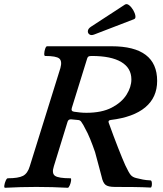

<svg xmlns="http://www.w3.org/2000/svg" viewBox="-30 -885 771 909"><path d="M-6 4Q-11 4 -9.5 -7Q-8 -18 -3 -29.5Q2 -41 7 -41Q57 -41 79 -52.5Q101 -64 111 -98L256 -563Q265 -596 250.5 -608Q236 -620 184 -620Q179 -620 179.5 -631.5Q180 -643 184 -654.5Q188 -666 193 -666H498Q714 -666 714 -502Q714 -424 658 -377Q602 -330 494 -317Q480 -315 485 -303Q508 -239 529 -185.5Q550 -132 563 -103Q580 -67 589 -56.5Q598 -46 615 -42Q631 -38 646 -35Q661 -32 682 -31Q687 -31 688.5 -22.5Q690 -14 688.5 -5.5Q687 3 683 3Q647 1 604 0.5Q561 0 514 0Q482 0 469.5 -10Q457 -20 451 -49Q446 -66 438 -98Q430 -130 420 -165Q409 -197 397 -226.5Q385 -256 374 -275Q365 -294 355 -308Q349 -317 338 -317Q330 -318 322.5 -318.5Q315 -319 307 -320Q294 -321 290 -309L225 -98Q214 -64 230.5 -52.5Q247 -41 304 -41Q308 -41 306.5 -29.5Q305 -18 300 -7Q295 4 291 4Q254 2 217.5 1Q181 0 142 0Q105 0 67.5 1Q30 2 -6 4ZM379 -351Q452 -351 499 -375.5Q546 -400 569 -436.5Q592 -473 592 -509Q592 -563 544 -591.5Q496 -620 405 -620Q393 -620 389 -617.5Q385 -615 383 -609L310 -374Q305 -358 321 -356Q335 -354 349 -352.5Q363 -351 379 -351ZM417 -722Q402 -716 393.5 -722Q385 -728 386 -738.5Q387 -749 400 -758L561 -863Q570 -869 581 -860.5Q592 -852 600.5 -837.5Q609 -823 611 -810Q613 -797 604 -794Z"/></svg>

Font: Junicode SmExp
Style: Bold Italic
Weight: 700
Width: 6
Italic angle: -11°
Designer: Peter S. Baker
Version: Version 2.205; ttfautohint (v1.8.4)